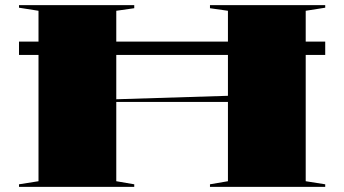

<svg xmlns="http://www.w3.org/2000/svg" viewBox="-20 -728 1341 748"><path d="M54 -566H1247V-514H54ZM1247 -708V-698L1171 -686V-22L1247 -10V0H798V-10L868 -22V-686L798 -696V-708ZM503 -708V-696L433 -686V-22L503 -10V0H54V-10L130 -22V-686L54 -698V-708ZM875 -355V-331H423V-341Z"/></svg>

Font: Kalnia Expanded Medium
Style: Regular
Weight: 500
Width: 7
Designer: Frida Medrano
Foundry: Frida Medrano
Version: Version 1.105